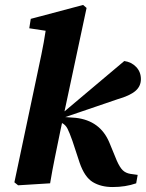

<svg xmlns="http://www.w3.org/2000/svg" viewBox="-20 -739 588 774"><path d="M38 -4 127 -425Q137 -472 147 -520Q157 -568 164 -615L98 -625L104 -663L315 -719L329 -707L240 -290L481 -493Q510 -489 529 -469Q548 -449 548 -420Q548 -391 525.5 -372Q503 -353 454 -339L243 -267L285 -264Q384 -253 421 -164L451 -91Q463 -64 475 -52.5Q487 -41 506 -38L535 -34L529 0Q486 15 434 15Q387 15 354 -5Q321 -25 301 -83L272 -171Q260 -205 252 -220.5Q244 -236 230 -243L224 -215Q211 -151 201 -102.5Q191 -54 182 0L53 8Z"/></svg>

Font: Source Serif Pro
Style: Bold Italic
Weight: 700
Italic angle: -12°
Designer: Frank Grießhammer
Foundry: Adobe Systems Incorporated
Version: Version 3.001;hotconv 1.0.111;makeotfexe 2.5.65597